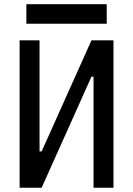

<svg xmlns="http://www.w3.org/2000/svg" viewBox="-20 -883 626 903"><path d="M126 0V-170.9H175.8L410.2 -693.4H439.5V-522.5H410.2L175.8 0ZM72.3 0V-693.4H166V0ZM419.9 0V-693.4H513.7V0ZM104 -771.5V-863.3H481.9V-771.5Z"/></svg>

Font: Cascadia Mono
Style: Regular
Weight: 400
Monospace: yes
Designer: Aaron Bell
Foundry: Saja Typeworks
Version: Version 2102.003